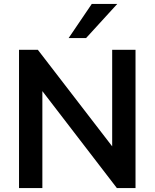

<svg xmlns="http://www.w3.org/2000/svg" viewBox="-20 -959 788 979"><path d="M77 0V-705H173L578 -179H552V-705H671V0H576L171 -527H196V0ZM330 -765 448 -939H578L419 -765Z"/></svg>

Font: Nunito Sans 12pt ExtraLight
Style: Regular
Weight: 200
Version: Version 3.101;gftools[0.9.27]